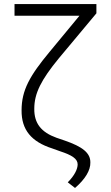

<svg xmlns="http://www.w3.org/2000/svg" viewBox="-20 -748 552 952"><path d="M458 -728H52V-670H374L226 -491C128 -373 87 -301 87 -201C86 -104 136 -45 239 -12L278 2C336 21 365 39 365 67C365 90 350 122 316 156L352 184C403 140 429 96 428 58C429 10 388 -21 301 -51L260 -65C185 -92 149 -136 150 -209C150 -286 185 -353 271 -458L458 -682Z"/></svg>

Font: Wafeq Light
Style: Regular
Weight: 300
Designer: Rasmus Andersson & Azza Alameddine
Foundry: Google & TypeTogether
Version: Version 3.000;January 28, 2025;FontCreator 15.0.0.3014 64-bi